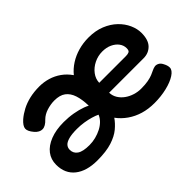

<svg xmlns="http://www.w3.org/2000/svg" viewBox="-77 -748 1027 1027"><g transform="rotate(-45 436.0 -235.0)"><path d="M258 -485Q291 -485 323 -475.5Q355 -466 382.5 -446.5Q410 -427 431 -397Q453 -424 483.5 -443.5Q514 -463 551 -473.5Q588 -484 629 -484Q681 -484 721.5 -467.5Q762 -451 790 -424Q818 -397 832.5 -364.5Q847 -332 847 -301Q847 -248 822 -222.5Q797 -197 759 -197H498Q499 -173 511 -153.5Q523 -134 542.5 -120Q562 -106 586 -98.5Q610 -91 634 -91Q666 -91 687.5 -95Q709 -99 723.5 -105Q738 -111 749 -116.5Q760 -122 772 -124Q783 -125 794 -119Q805 -113 812 -99Q817 -90 820 -81Q823 -72 823 -63Q823 -43 795.5 -25Q768 -7 724 3.5Q680 14 631 14Q585 14 546.5 2.5Q508 -9 476.5 -31Q445 -53 423 -83Q406 -58 379 -35.5Q352 -13 308.5 1Q265 15 198 15Q117 15 71 -21.5Q25 -58 25 -125Q25 -165 47.5 -194.5Q70 -224 113 -241Q156 -258 215 -258Q233 -258 251 -256.5Q269 -255 286 -252Q303 -249 318.5 -245Q334 -241 347.5 -236Q361 -231 372 -225Q371 -273 360 -306.5Q349 -340 325.5 -357.5Q302 -375 261 -375Q247 -375 232 -372.5Q217 -370 203 -365.5Q189 -361 177 -354Q165 -347 156 -338Q131 -311 108.5 -310.5Q86 -310 66 -333Q43 -360 44.5 -379Q46 -398 73 -422Q94 -440 121.5 -454.5Q149 -469 183 -477Q217 -485 258 -485ZM498 -272H700Q715 -272 724 -276.5Q733 -281 733 -299Q733 -321 719.5 -339Q706 -357 682.5 -368Q659 -379 628 -379Q595 -379 565.5 -364.5Q536 -350 517.5 -325.5Q499 -301 498 -272ZM226 -73Q250 -73 273.5 -79Q297 -85 317.5 -95.5Q338 -106 353 -121Q368 -136 375 -154Q361 -161 339 -167.5Q317 -174 291.5 -178Q266 -182 239 -182Q200 -182 176.5 -175.5Q153 -169 143 -157.5Q133 -146 133 -130Q133 -103 155 -88Q177 -73 226 -73Z"/></g></svg>

Font: Fredoka Medium
Style: Regular
Weight: 500
Designer: Ben Nathan
Foundry: Milena B. Brandão, Ben Nathan
Version: Version 2.001